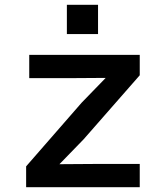

<svg xmlns="http://www.w3.org/2000/svg" viewBox="-20 -781 690 801"><path d="M89 0V-87L321 -353L421 -456L274 -455H102V-552H563V-467L329 -200L228 -96L375 -97H563V0ZM259 -639V-761H389V-639Z"/></svg>

Font: Azeret Mono Thin Medium
Style: Regular
Weight: 500
Version: Version 1.002